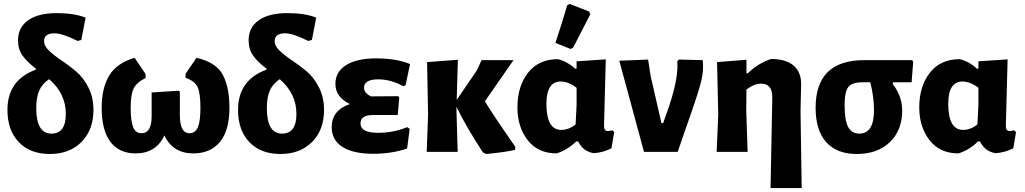

<svg xmlns="http://www.w3.org/2000/svg" viewBox="-20 -775 5230 980"><path d="M234 11Q134 11 76 -49.5Q18 -110 18 -214Q18 -366 162 -419L164 -424Q119 -458 95.5 -490.5Q72 -523 72 -569Q72 -635 123.5 -671.5Q175 -708 269 -708Q360 -708 417 -685L395 -571L376 -566Q299 -605 258 -605Q205 -605 205 -565Q205 -540 231 -515.5Q257 -491 294 -466.5Q331 -442 368 -411Q405 -380 431 -329Q457 -278 457 -214Q457 -112 396 -50.5Q335 11 234 11ZM165 -223Q165 -93 243 -93Q316 -93 316 -194Q316 -297 231 -371Q196 -348 180.5 -313.5Q165 -279 165 -223Z M672 8Q589 8 544 -50.5Q499 -109 499 -225Q499 -326 537.5 -389.5Q576 -453 667 -480L723 -397V-377Q677 -354 662 -323Q647 -292 647 -227Q647 -157 659.5 -126Q672 -95 702 -95Q754 -95 754 -181V-303L892 -312L898 -307V-188Q898 -95 947 -95Q977 -95 990 -125.5Q1003 -156 1003 -225Q1003 -298 989 -329.5Q975 -361 927 -378V-398L983 -480Q1083 -457 1117 -393.5Q1151 -330 1151 -225Q1151 -109 1102.5 -50.5Q1054 8 967 8Q862 8 819 -84Q777 8 672 8Z M1411 11Q1311 11 1253 -49.5Q1195 -110 1195 -214Q1195 -366 1339 -419L1341 -424Q1296 -458 1272.5 -490.5Q1249 -523 1249 -569Q1249 -635 1300.5 -671.5Q1352 -708 1446 -708Q1537 -708 1594 -685L1572 -571L1553 -566Q1476 -605 1435 -605Q1382 -605 1382 -565Q1382 -540 1408 -515.5Q1434 -491 1471 -466.5Q1508 -442 1545 -411Q1582 -380 1608 -329Q1634 -278 1634 -214Q1634 -112 1573 -50.5Q1512 11 1411 11ZM1342 -223Q1342 -93 1420 -93Q1493 -93 1493 -194Q1493 -297 1408 -371Q1373 -348 1357.5 -313.5Q1342 -279 1342 -223Z M1886 10Q1783 10 1728 -25Q1673 -60 1673 -126Q1673 -212 1766 -244Q1692 -279 1692 -347Q1692 -409 1747 -443Q1802 -477 1899 -477Q2004 -477 2073 -448L2050 -340L2039 -335Q1974 -370 1911 -370Q1838 -370 1838 -327Q1838 -300 1874 -283L2013 -284L2018 -275L2010 -188H1884Q1820 -188 1820 -145Q1820 -97 1911 -97Q1986 -97 2059 -126L2071 -117L2058 -17Q1979 10 1886 10Z M2158 0 2165 -191 2160 -458 2317 -470 2311 -265 2414 -416 2438 -468H2601L2455 -258Q2493 -194 2610 -26L2609 -10Q2557 2 2462 11L2445 3Q2358 -130 2310 -230V-207L2316 0Z M2875 -748 2888 -755 2987 -716 2993 -702Q2976 -668 2906 -533L2893 -525L2815 -556Q2853 -671 2875 -748ZM2821 8Q2726 8 2673.5 -59.5Q2621 -127 2621 -227Q2621 -334 2675 -403.5Q2729 -473 2828 -473Q2876 -461 2916 -424L2923 -425V-462L3072 -472L3063 -132Q3063 -106 3083 -106Q3090 -106 3105 -110L3115 -101L3101 -18Q3060 3 3011 7Q2956 -2 2931 -53H2921Q2876 -9 2821 8ZM2769 -245Q2769 -112 2845 -112Q2883 -112 2918 -140L2923 -240V-327Q2881 -359 2842 -359Q2769 -359 2769 -245Z M3567 -468Q3572 -417 3560.5 -366.5Q3549 -316 3507 -196L3439 0H3267L3141 -465L3288 -471L3301 -387L3356 -147H3365L3397 -238Q3444 -382 3437 -462L3445 -471Z M3790 -470V-401H3797Q3849 -452 3916 -474Q3992 -474 4031.5 -439.5Q4071 -405 4069 -341L4066 -207L4072 185H3913L3922 -279Q3922 -348 3865 -348Q3829 -348 3790 -318L3789 -207L3796 0H3638L3646 -191L3640 -458Z M4353 11Q4251 11 4197 -49.5Q4143 -110 4143 -225Q4143 -468 4391 -468H4636L4641 -459L4633 -355H4539L4536 -347Q4585 -284 4585 -211Q4585 -110 4522 -49.5Q4459 11 4353 11ZM4366 -93Q4441 -93 4441 -213Q4441 -281 4422 -355H4383Q4329 -355 4310 -331Q4291 -307 4291 -238Q4291 -161 4309 -127Q4327 -93 4366 -93Z M4872 8Q4777 8 4724.5 -59.5Q4672 -127 4672 -227Q4672 -334 4726 -403.5Q4780 -473 4879 -473Q4927 -461 4967 -424L4974 -425V-462L5123 -472L5114 -132Q5114 -106 5134 -106Q5141 -106 5156 -110L5166 -101L5152 -18Q5111 3 5062 7Q5007 -2 4982 -53H4972Q4927 -9 4872 8ZM4820 -245Q4820 -112 4896 -112Q4934 -112 4969 -140L4974 -240V-327Q4932 -359 4893 -359Q4820 -359 4820 -245Z"/></svg>

Font: Alegreya Sans ExtraBold
Style: Regular
Weight: 800
Designer: Juan Pablo del Peral
Foundry: Huerta Tipografica
Version: Version 2.007